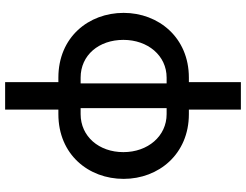

<svg xmlns="http://www.w3.org/2000/svg" viewBox="-128 -642 983 768"><g transform="rotate(90 364.0 -258.5)"><path d="M309 213H419V0H437C599 0 696 -121 696 -261C696 -401 597 -522 437 -522H419V-730H309V-522H291C131 -522 32 -401 32 -261C32 -121 129 0 291 0H309ZM291 -89C201 -89 140 -162 140 -260C140 -358 203 -433 291 -433H314V-89ZM413 -89V-433H437C525 -433 589 -358 589 -260C589 -162 526 -89 437 -89Z"/></g></svg>

Font: FIGSv2-sans-serif SemiBold
Style: Regular
Weight: 600
Designer: Matt McInerney, Pablo Impallari, Rodrigo Fuenzalida,Mirko Velimirovic
Foundry: Matt McInerney, Pablo Impallari, Rodrigo Fuenzalida
Version: Version 4.021;hotconv 1.0.109;makeotfexe 2.5.65596